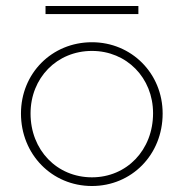

<svg xmlns="http://www.w3.org/2000/svg" viewBox="-20 -611 613 641"><path d="M287 10C419 10 523 -94 523 -232C523 -366 419 -470 287 -470C153 -470 50 -366 50 -232C50 -96 153 10 287 10ZM82 -232C82 -351 170 -441 287 -441C403 -441 491 -351 491 -233C491 -110 403 -19 287 -19C170 -19 82 -110 82 -232ZM132 -564H442V-591H132Z"/></svg>

Font: MV Cash Thin
Style: Regular
Weight: 100
Designer: Rodrigo Fuenzalida
Foundry: fragTYPE
Version: Version 1.100;Glyphs 3.1.2 (3151)